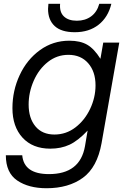

<svg xmlns="http://www.w3.org/2000/svg" viewBox="-20 -779 675 1019"><path d="M11 45H98Q107 145 240 145Q405 145 431 -3L445 -86Q394 -32 349 -11Q304 10 247 10Q153 10 99.5 -48.5Q46 -107 46 -205Q46 -298 84.5 -380.5Q123 -463 192 -513Q261 -563 348 -563Q406 -563 443 -541.5Q480 -520 513 -467L528 -553H613L519 -19Q496 109 420 164.5Q344 220 227 220Q132 220 71.5 179Q11 138 11 45ZM487 -326Q487 -399 448 -443.5Q409 -488 343 -488Q282 -488 234 -450Q186 -412 159 -350.5Q132 -289 132 -224Q132 -152 168 -108.5Q204 -65 269 -65Q331 -65 380.5 -103Q430 -141 458.5 -201.5Q487 -262 487 -326ZM235 -732Q235 -741 237 -759H299Q295 -715 319 -692Q343 -669 388 -669Q432 -669 463.5 -692Q495 -715 507 -759H571Q554 -688 503.5 -648Q453 -608 377 -608Q306 -608 270.5 -640.5Q235 -673 235 -732Z"/></svg>

Font: Open Sauce One
Style: Italic
Weight: 400
Italic angle: -10°
Designer: Alfredo Marco Pradil
Foundry: Creative Sauce Fz LLC
Version: Version 1.477